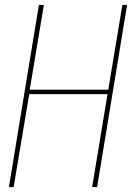

<svg xmlns="http://www.w3.org/2000/svg" viewBox="-20 -755 540 775"><path d="M16 0 137 -735H157L100 -393H417L474 -735H493L372 0H352L414 -375H98L35 0Z"/></svg>

Font: Iosevka SS04 Thin
Style: Italic
Weight: 100
Italic angle: -9°
Monospace: yes
Designer: Belleve Invis
Foundry: Belleve Invis
Version: Version 19.0.0; ttfautohint (v1.8.4)